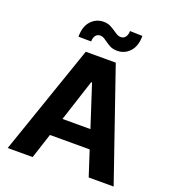

<svg xmlns="http://www.w3.org/2000/svg" viewBox="-164 -1067 1076 1192"><g transform="rotate(20 374.0 -471.0)"><path d="M188.6 0H23.8L274.9 -727.3H473L723.7 0H558.9L505 -165.8H242.5ZM281.6 -285.9H466.3L376.8 -561.1H371.1ZM284.4 -798.7 200.3 -799.7Q200.3 -867.5 233.8 -903.8Q267.4 -940 315.7 -940.3Q343.4 -940.3 362.6 -930.2Q381.7 -920.1 397.7 -909.1Q410.2 -900.2 421.7 -893.6Q433.2 -887.1 446.7 -887.1Q467.3 -887.4 478 -902.5Q488.6 -917.6 489 -942.1L571.7 -939.6Q571.4 -872.2 538 -835.9Q504.6 -799.7 456.3 -799.4Q426.5 -799.4 407.7 -809.5Q388.8 -819.6 373.9 -830.6Q362.2 -839.5 350.9 -846.1Q339.5 -852.6 325.3 -852.6Q306.8 -852.6 295.6 -838.1Q284.4 -823.5 284.4 -798.7Z"/></g></svg>

Font: Inter UI
Style: Bold
Weight: 700
Designer: Rasmus Andersson
Foundry: rsms
Version: 3.2;8d6f07862